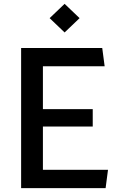

<svg xmlns="http://www.w3.org/2000/svg" viewBox="-20 -980 660 1000"><path d="M90 0H530L542.5 -95.5H203.5V-321H463V-411.5H203.5V-635H525L512.5 -730H90ZM238.5 -885.5 316.5 -811 394.5 -885.5 316.5 -960Z"/></svg>

Font: Monaspace Krypton Medium
Style: Regular
Weight: 500
Designer: Riley Cran & the Lettermatic Team
Foundry: Lettermatic
Version: Version 1.101 (Monaspace Krypton)